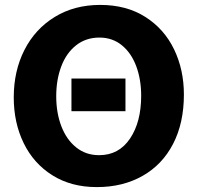

<svg xmlns="http://www.w3.org/2000/svg" viewBox="-20 -722 807 782"><path d="M374 40Q270 40 193.5 -8Q117 -56 76.5 -139Q36 -222 36 -325Q36 -433 79.5 -518.5Q123 -604 203 -653Q283 -702 388 -702Q495 -702 572 -653Q649 -604 689 -521Q729 -438 729 -337Q729 -221 685 -136Q641 -51 560.5 -5.5Q480 40 375 40ZM384 -90Q464 -90 509.5 -157.5Q555 -225 555 -332Q555 -398 535 -452Q515 -506 476.5 -537.5Q438 -569 385 -569Q330 -569 290 -537.5Q250 -506 229.5 -451.5Q209 -397 209 -330Q209 -262 230 -207.5Q251 -153 290.5 -121.5Q330 -90 383 -90ZM271 -402H491V-269H271Z"/></svg>

Font: BM Euljiro oraeorae
Style: Regular
Weight: 400
Designer: Bongjin Kim; Bomjun Kim; Myungsoo Han; Hyesun Chae; Mikyoung Jeong; Wujin Sim; Minjae Kang; Suwha Jang;
Foundry: Sandoll Inc.
Version: Version 1.000;hotconv 1.0.109;makeexe 2.5.65596